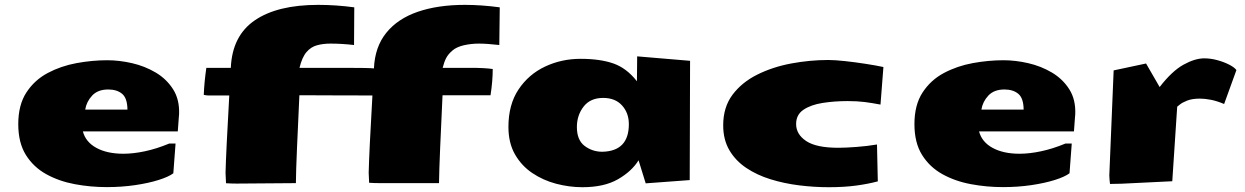

<svg xmlns="http://www.w3.org/2000/svg" viewBox="-20 -762 5194 801"><path d="M425.3 18.6Q357.4 18.6 291.7 6.3Q226.1 -5.9 172.9 -35.4Q119.6 -64.9 87.9 -115.7Q56.2 -166.5 56.2 -244.1Q56.2 -324.2 90.1 -376.2Q124 -428.2 179.2 -457.5Q234.4 -486.8 299.8 -498.8Q365.2 -510.7 427.7 -510.7Q477.5 -510.7 530.8 -498.5Q584 -486.3 629.4 -459.5Q674.8 -432.6 702.1 -389.6Q729.5 -346.7 727.1 -285.2Q727.1 -279.3 726.1 -273.9L721.7 -213.9H325.7Q337.4 -169.4 382.3 -145Q427.2 -120.6 494.6 -120.6Q536.1 -120.6 584.5 -130.9Q632.8 -141.1 686 -163.1H712.4L703.1 -39.1Q683.6 -24.4 641.8 -11.2Q600.1 2 543.9 10.3Q487.8 18.6 425.3 18.6ZM511.7 -304.7Q511.2 -352.5 489.5 -370.6Q467.8 -388.7 431.6 -388.7Q388.2 -388.7 364.5 -363.3Q340.8 -337.9 335.4 -304.7Z M967.3 3.9Q944.8 3.9 922.9 2.4L920.9 -41Q921.9 -82.5 925.8 -163.3Q929.7 -244.1 936.5 -363.8H848.1Q841.3 -363.8 830.1 -366.2Q831.1 -392.1 833.7 -420.2Q836.4 -448.2 840.8 -479H942.9Q948.7 -612.8 1043 -677.2Q1137.2 -741.7 1307.6 -741.7Q1381.3 -741.7 1458 -731.4L1457 -574.2Q1405.3 -580.1 1358.9 -580.1Q1328.1 -580.1 1302.7 -573.2Q1277.3 -566.4 1258.8 -544.9Q1240.2 -523.4 1229.5 -479H1418.5Q1521.5 -479 1540 -476.6Q1543.9 -566.4 1591.6 -625.2Q1639.2 -684.1 1723.1 -712.9Q1807.1 -741.7 1919.4 -741.7Q1988.3 -741.7 2064.9 -731.4L2063 -574.2Q2011.2 -580.1 1978 -580.1Q1946.3 -580.1 1915 -573.2Q1884.3 -565.9 1867.7 -551.3Q1850.1 -536.6 1841.6 -520.3Q1833 -503.9 1826.7 -479H1945.8Q2001 -479 2035.6 -474.1Q2035.6 -423.8 2026.4 -364.7H1826.2Q1813 -79.1 1813 -60.5L1811.5 2H1564.5Q1542 2 1520 0.5L1518.1 -41Q1519 -82.5 1522.9 -163.3Q1526.9 -244.1 1533.7 -363.8H1510.7Q1474.6 -363.8 1404.1 -364Q1333.5 -364.3 1229 -364.7Q1215.8 -79.1 1215.8 -60.5L1214.4 2Z M2409.7 19Q2355 19 2300.3 4.6Q2245.6 -9.8 2200.4 -40.3Q2155.3 -70.8 2128.2 -118.4Q2101.1 -166 2101.1 -232.4Q2101.1 -325.7 2143.3 -388.9Q2185.5 -452.1 2254.2 -484.4Q2322.8 -516.6 2401.9 -516.6Q2483.4 -516.6 2538.8 -497.3Q2594.2 -478 2637.2 -422.9L2638.2 -526.9L2858.9 -508.3L2857.4 -10.7L2673.8 2.9L2644 -93.3Q2615.7 -47.4 2558.1 -14.2Q2500.5 19 2409.7 19ZM2492.7 -128.9Q2603.5 -131.3 2603.5 -244.1Q2603.5 -290.5 2575.2 -322Q2546.9 -353.5 2496.1 -353.5Q2442.9 -353.5 2414.8 -317.4Q2386.7 -281.2 2386.7 -231.9Q2386.7 -177.7 2418.9 -153.3Q2451.2 -128.9 2492.7 -128.9Z M3437 19Q3376 19 3313.5 11.2Q3251 3.4 3194.3 -14.2Q3137.7 -31.7 3093.3 -61.5Q3048.8 -91.3 3022.9 -135.3Q2997.1 -179.2 2997.1 -239.3Q2997.1 -314.9 3036.1 -366.9Q3075.2 -418.9 3139.6 -450.9Q3204.1 -482.9 3281.5 -497.3Q3358.9 -511.7 3435.5 -511.7Q3462.4 -511.7 3505.4 -507.1Q3548.3 -502.4 3592 -495.6Q3635.7 -488.8 3665.5 -482.4L3653.3 -325.7Q3617.7 -332.5 3587.2 -336.4Q3556.6 -340.3 3516.6 -340.3Q3460.4 -340.3 3411.4 -332.5Q3362.3 -324.7 3331.8 -304Q3301.3 -283.2 3301.3 -244.6Q3301.3 -201.7 3343.3 -173.6Q3385.3 -145.5 3477.5 -145.5Q3507.3 -145.5 3552.5 -148.9Q3597.7 -152.3 3638.7 -159.2L3642.1 -5.4Q3602.1 5.4 3551.8 12.2Q3501.5 19 3437 19Z M4164.1 18.6Q4096.2 18.6 4030.5 6.3Q3964.8 -5.9 3911.6 -35.4Q3858.4 -64.9 3826.7 -115.7Q3794.9 -166.5 3794.9 -244.1Q3794.9 -324.2 3828.9 -376.2Q3862.8 -428.2 3918 -457.5Q3973.1 -486.8 4038.6 -498.8Q4104 -510.7 4166.5 -510.7Q4216.3 -510.7 4269.5 -498.5Q4322.8 -486.3 4368.2 -459.5Q4413.6 -432.6 4440.9 -389.6Q4468.3 -346.7 4465.8 -285.2Q4465.8 -279.3 4464.8 -273.9L4460.4 -213.9H4064.5Q4076.2 -169.4 4121.1 -145Q4166 -120.6 4233.4 -120.6Q4274.9 -120.6 4323.2 -130.9Q4371.6 -141.1 4424.8 -163.1H4451.2L4441.9 -39.1Q4422.4 -24.4 4380.6 -11.2Q4338.9 2 4282.7 10.3Q4226.6 18.6 4164.1 18.6ZM4250.5 -304.7Q4250 -352.5 4228.3 -370.6Q4206.5 -388.7 4170.4 -388.7Q4127 -388.7 4103.3 -363.3Q4079.6 -337.9 4074.2 -304.7Z M4610.8 5.4Q4609.9 -2.9 4608.9 -12Q4607.9 -21 4607.9 -30.3L4626 -468.3L4761.2 -497.1L4817.9 -398.9Q4869.6 -465.8 4917.5 -492.2Q4965.3 -518.6 5003.9 -518.6Q5030.8 -518.6 5058.6 -511Q5086.4 -503.4 5108.2 -492.2Q5129.9 -481 5138.2 -469.7L5086.9 -328.1Q5057.1 -340.8 5031.7 -345.7Q5006.3 -350.6 4985.8 -350.6Q4953.6 -350.6 4932.6 -342.3Q4911.6 -334 4901.6 -325.4Q4891.6 -316.9 4891.1 -316.9L4870.6 -5.9L4659.2 4.4Z"/></svg>

Font: Seymour One
Style: Regular
Weight: 400
Designer: Vernon Adams
Foundry: Vernon Adams
Version: Version 1.100; ttfautohint (v1.8.4.7-5d5b);gftools[0.9.33]